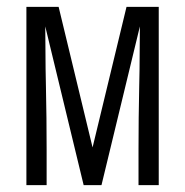

<svg xmlns="http://www.w3.org/2000/svg" viewBox="-20 -540 540 560"><path d="M276 0H224L112 -463Q112 -432 112.5 -400.5Q113 -369 113 -338L114 -286Q115 -241 115.5 -195.5Q116 -150 116 -104V0H57V-520H151L250 -110L349 -520H443V0H384V-104Q384 -150 384.5 -195.5Q385 -241 386 -286L387 -338Q387 -369 387.5 -400.5Q388 -432 388 -463Z"/></svg>

Font: Iosevka Light
Style: Regular
Weight: 300
Monospace: yes
Designer: Belleve Invis
Foundry: Belleve Invis
Version: Version 32.5.0; ttfautohint (v1.8.4)